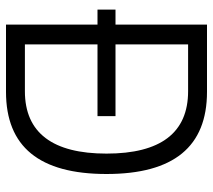

<svg xmlns="http://www.w3.org/2000/svg" viewBox="-55 -655 710 640"><g transform="rotate(90 300.0 -335.0)"><path d="M286 -670H62V-365H12V-305H62V0H286C469 0 560 -111 560 -335C560 -559 469 -670 286 -670ZM128 -63V-305H367V-365H128V-607H284C423 -607 492 -515 492 -335C492 -156 423 -63 284 -63Z"/></g></svg>

Font: LT Wave Mono Light
Style: Regular
Weight: 300
Designer: Daniel Lyons
Version: Version 2.5 (Glyphs App)